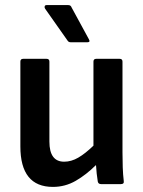

<svg xmlns="http://www.w3.org/2000/svg" viewBox="-20 -723 561 754"><path d="M188 11Q60 11 60 -148V-481Q60 -492 71 -492H163Q174 -492 174 -481V-167Q174 -88 232 -88Q260 -88 287.5 -104Q315 -120 347 -151V-481Q347 -492 358 -492H450Q461 -492 461 -481V-125Q461 -94 462 -66Q463 -38 466 -12Q468 0 455 0H377Q366 0 364 -10Q359 -40 357 -75Q319 -37 277.5 -13Q236 11 188 11ZM258 -557Q249 -557 245 -564L157 -689Q154 -694 155.5 -698.5Q157 -703 163 -703H248Q258 -703 261 -694L329 -569Q336 -557 323 -557Z"/></svg>

Font: Sofia Sans Semi Condensed
Style: Bold
Weight: 700
Designer: Botio Nikoltchev, Ani Petrova
Foundry: lettersoup
Version: Version 4.100; ttfautohint (v1.8.4.7-5d5b)